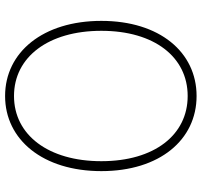

<svg xmlns="http://www.w3.org/2000/svg" viewBox="-39 -740 792 754"><g transform="rotate(90 357.0 -363.0)"><path d="M357 13C529 13 652 -136 652 -365C652 -594 529 -739 357 -739C185 -739 62 -594 62 -365C62 -136 185 13 357 13ZM357 -22C204 -22 101 -157 101 -365C101 -573 204 -704 357 -704C510 -704 613 -573 613 -365C613 -157 510 -22 357 -22Z"/></g></svg>

Font: Noto Sans CJK Thin
Style: Regular
Weight: 100
Designer: Ryoko NISHIZUKA (kana & ideographs); Paul D. Hunt (Latin, Greek & Cyrillic); Wenlong ZHANG (bopomofo); Sandoll Communica
Foundry: Adobe Systems Incorporated
Version: Version 1.000;PS 1;hotconv 1.0.78;makeotf.lib2.5.61930